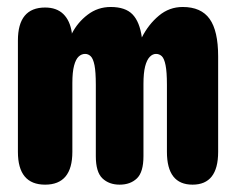

<svg xmlns="http://www.w3.org/2000/svg" viewBox="-20 -506 659 536"><path d="M314 9.5Q284.5 9.5 266 -8Q247.5 -25.5 247.5 -70V-269Q247.5 -305.5 243.8 -324Q240 -342.5 233.2 -349Q226.5 -355.5 217.5 -355.5Q207.5 -355.5 199.5 -348Q191.5 -340.5 186.8 -322.8Q182 -305 182 -274V-82Q182 9.5 106 9.5Q30 9.5 30 -82V-393Q30 -485 106 -485Q138 -485 156.8 -466.8Q175.5 -448.5 180.5 -415V-412Q196.5 -443.5 224.8 -465Q253 -486.5 289 -486.5Q330 -486.5 350 -465.8Q370 -445 376 -401.5Q394.5 -438 423.5 -462.2Q452.5 -486.5 490 -486.5Q541.5 -486.5 565.2 -453.2Q589 -420 589 -348.5V-82Q589 9.5 517.5 9.5Q446 9.5 446 -82V-269Q446 -305.5 442.2 -324Q438.5 -342.5 431.8 -349Q425 -355.5 415.5 -355.5Q406 -355.5 398 -347.2Q390 -339 385.2 -320.8Q380.5 -302.5 380.5 -271.5V-70Q380.5 -25.5 362.2 -8Q344 9.5 314 9.5Z"/></svg>

Font: Sono ExtraLight Monospace
Style: Bold
Weight: 700
Version: Version 2.112